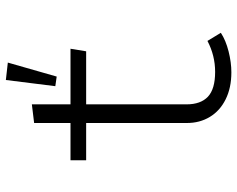

<svg xmlns="http://www.w3.org/2000/svg" viewBox="-97 -702 809 655"><g transform="rotate(-90 307.5 -374.5)"><path d="M523.1 -25.6Q497.4 -8.7 459.7 0.8Q422.1 10.3 388.2 10.3Q335.4 10.3 296.2 -9.2Q256.9 -28.7 236.2 -63.1Q215.4 -97.4 215.4 -141V-485.1H88.2V-538.5H215.4V-662.6L279 -670.3V-538.5H468.7L460 -485.1H279V-142.6Q279 -94.4 305.1 -69.7Q331.3 -45.1 389.7 -45.1Q445.6 -45.1 495.4 -71.3ZM341 -590.3 362.1 -759 421.5 -752.3 373.8 -585.6Z"/></g></svg>

Font: Fira Code Fixed Light
Style: Regular
Weight: 300
Monospace: yes
Designer: Carrois Corporate, Edenspiekermann AG, Nikita Prokopov
Foundry: Carrois Corporate, Edenspiekermann AG, Nikita Prokopov
Version: Version 5.002